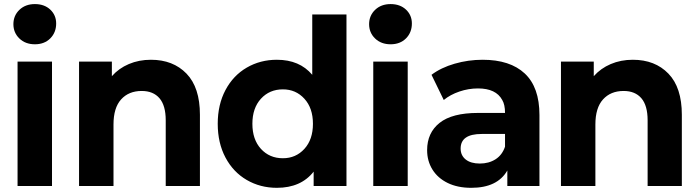

<svg xmlns="http://www.w3.org/2000/svg" viewBox="-20 -894 3359 923"><path d="M44.4 -777.8Q44.4 -818.9 73.3 -846.7Q102.2 -874.4 147.8 -874.4Q193.3 -874.4 221.7 -847.8Q250 -821.1 250 -781.1Q250 -737.8 221.7 -709.4Q193.3 -681.1 147.8 -681.1Q102.2 -681.1 73.3 -708.9Q44.4 -736.7 44.4 -777.8ZM230 -597.8V0H64.4V-597.8Z M941.1 -342.2V0H776.7V-315.6Q776.7 -386.7 746.7 -421.7Q716.7 -456.7 661.1 -456.7Q598.9 -456.7 562.2 -416.1Q525.6 -375.6 525.6 -295.6V0H360V-597.8H517.8V-527.8Q551.1 -565.6 599.4 -586.1Q647.8 -606.7 705.6 -606.7Q812.2 -606.7 876.7 -540Q941.1 -473.3 941.1 -342.2Z M1645.6 0H1487.8V-68.9Q1426.7 8.9 1311.1 8.9Q1231.1 8.9 1166.1 -28.9Q1101.1 -66.7 1063.9 -136.7Q1026.7 -206.7 1026.7 -298.9Q1026.7 -391.1 1063.9 -461.1Q1101.1 -531.1 1166.1 -568.9Q1231.1 -606.7 1311.1 -606.7Q1420 -606.7 1481.1 -534.4V-824.4H1645.6ZM1484.4 -298.9Q1484.4 -374.4 1443.3 -419.4Q1402.2 -464.4 1340 -464.4Q1275.6 -464.4 1234.4 -419.4Q1193.3 -374.4 1193.3 -298.9Q1193.3 -223.3 1234.4 -178.3Q1275.6 -133.3 1340 -133.3Q1402.2 -133.3 1443.3 -178.3Q1484.4 -223.3 1484.4 -298.9Z M1754.4 -777.8Q1754.4 -818.9 1783.3 -846.7Q1812.2 -874.4 1857.8 -874.4Q1903.3 -874.4 1931.7 -847.8Q1960 -821.1 1960 -781.1Q1960 -737.8 1931.7 -709.4Q1903.3 -681.1 1857.8 -681.1Q1812.2 -681.1 1783.3 -708.9Q1754.4 -736.7 1754.4 -777.8ZM1940 -597.8V0H1774.4V-597.8Z M2573.3 -341.1V0H2418.9V-74.4Q2371.1 8.9 2245.6 8.9Q2180 8.9 2132.2 -14.4Q2084.4 -37.8 2058.9 -78.9Q2033.3 -120 2033.3 -172.2Q2033.3 -255.6 2093.3 -303.3Q2153.3 -351.1 2277.8 -351.1H2407.8Q2407.8 -391.1 2394.4 -413.3Q2364.4 -468.9 2277.8 -468.9Q2232.2 -468.9 2188.3 -453.9Q2144.4 -438.9 2113.3 -413.3L2054.4 -534.4Q2100 -568.9 2165.6 -587.8Q2231.1 -606.7 2300 -606.7Q2432.2 -606.7 2502.8 -540.6Q2573.3 -474.4 2573.3 -341.1ZM2407.8 -188.9V-250H2295.6Q2194.4 -250 2194.4 -180Q2194.4 -146.7 2218.9 -127.2Q2243.3 -107.8 2286.7 -107.8Q2330 -107.8 2362.2 -128.3Q2394.4 -148.9 2407.8 -188.9Z M3257.8 -342.2V0H3093.3V-315.6Q3093.3 -386.7 3063.3 -421.7Q3033.3 -456.7 2977.8 -456.7Q2915.6 -456.7 2878.9 -416.1Q2842.2 -375.6 2842.2 -295.6V0H2676.7V-597.8H2834.4V-527.8Q2867.8 -565.6 2916.1 -586.1Q2964.4 -606.7 3022.2 -606.7Q3128.9 -606.7 3193.3 -540Q3257.8 -473.3 3257.8 -342.2Z"/></svg>

Font: Paperlogy 8 ExtraBold
Style: Regular
Weight: 800
Designer: redesigned by Lee Juim, glyphs from Gmarket Sans & Montserrat
Foundry: PT&
Version: Version 1.001